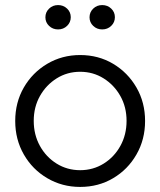

<svg xmlns="http://www.w3.org/2000/svg" viewBox="-20 -727 632 757"><path d="M296 10Q225 10 166.5 -24.4Q107.9 -58.7 74 -117.9Q40 -177 40 -250Q40 -323.1 73.9 -382Q107.9 -440.9 166.4 -475.5Q224.9 -510 295.9 -510Q368 -510 426 -475.5Q484 -440.9 518 -382Q552 -323.1 552 -250Q552 -177 518 -117.9Q484.1 -58.7 426.1 -24.4Q368.1 10 296 10ZM296 -56Q347 -56 388.7 -81.9Q430.4 -107.8 454.7 -151.9Q479 -195.9 479 -250.5Q479 -305 454.5 -348.5Q430 -392 388.5 -418Q347.1 -444 296 -444Q245 -444 203.5 -418Q162 -392 137.5 -348.5Q113 -305 113 -250.5Q113 -195.9 137.3 -151.9Q161.6 -107.8 203.3 -81.9Q245 -56 296 -56ZM209 -611Q187.9 -611 173.5 -624.9Q159 -638.7 159 -658.8Q159 -679 173.5 -693Q187.9 -707 209 -707Q230 -707 244.5 -693.1Q259 -679.3 259 -659.1Q259 -639 244.5 -625Q230 -611 209 -611ZM383 -611Q361.9 -611 347.5 -624.9Q333 -638.7 333 -658.8Q333 -679 347.5 -693Q361.9 -707 383 -707Q404 -707 418.5 -693.1Q433 -679.3 433 -659.1Q433 -639 418.5 -625Q404 -611 383 -611Z"/></svg>

Font: Red Hat Display
Style: Regular
Weight: 300
Designer: Pentagram, MCKL
Foundry: Pentagram, MCKL
Version: Version 1.023